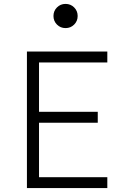

<svg xmlns="http://www.w3.org/2000/svg" viewBox="-20 -964 640 984"><path d="M118 0H530V-56H180V-335H481V-391H180V-644H530V-700H118ZM254 -882Q254 -856 272 -838Q290 -820 316 -820Q342 -820 360 -838Q378 -856 378 -882Q378 -908 360 -926Q342 -944 316 -944Q290 -944 272 -926Q254 -908 254 -882Z"/></svg>

Font: CommitMonoV142 ExtLt
Style: Regular
Weight: 200
Monospace: yes
Designer: Eigil Nikolajsen
Foundry: Eigil Nikolajsen
Version: Version 1.142